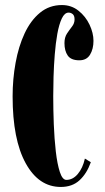

<svg xmlns="http://www.w3.org/2000/svg" viewBox="-20 -731 417 761"><path d="M221 10Q133.5 10 81.8 -84Q30 -178 30 -349Q30 -417.5 41.8 -482.2Q53.5 -547 77.5 -598.5Q101.5 -650 138.5 -680.5Q175.5 -711 225.5 -711Q263 -711 291.2 -688.5Q319.5 -666 335 -633Q350.5 -600 350.5 -569Q350.5 -537 337 -514.5Q323.5 -492 294.5 -492Q261.5 -492 248.5 -510.8Q235.5 -529.5 235.5 -560Q235.5 -583 245.5 -598Q255.5 -613 265.5 -625.8Q275.5 -638.5 275.5 -654Q275.5 -669 268.2 -675Q261 -681 252 -681Q236 -681 225 -657.8Q214 -634.5 207.2 -596.8Q200.5 -559 197 -514.5Q193.5 -470 192.2 -426.8Q191 -383.5 191 -350Q191 -296.5 193.2 -238.5Q195.5 -180.5 201.2 -130.5Q207 -80.5 217.2 -49.2Q227.5 -18 243 -18Q268.5 -18 288.2 -41.2Q308 -64.5 316.5 -102.5L340 -88Q324 -43 295.2 -16.5Q266.5 10 221 10Z"/></svg>

Font: Imbue 50pt Black
Style: Regular
Weight: 900
Designer: Tyler Finck
Foundry: Etcetera Type Company
Version: Version 1.102; ttfautohint (v1.8.3)